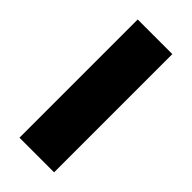

<svg xmlns="http://www.w3.org/2000/svg" viewBox="-185 -594 635 635"><g transform="rotate(45 132.5 -276.5)"><path d="M213 0H51V-553H213Z"/></g></svg>

Font: Noto Sans Thai Looped ExtraCondensed Black
Style: Regular
Weight: 900
Width: 2
Designer: Sasikarn Vongin, Ben Mitchell
Foundry: The Fontpad Ltd
Version: Version 1.001; ttfautohint (v1.8.4.7-5d5b)